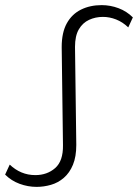

<svg xmlns="http://www.w3.org/2000/svg" viewBox="-46 -725 539 750"><path d="M97 5Q63 5 30.5 -7Q-2 -19 -26 -43L-8 -82Q13 -62 38 -51.5Q63 -41 92 -41Q138 -41 169.5 -68.5Q201 -96 200 -158L195 -541Q195 -598 215 -634Q235 -670 270.5 -687.5Q306 -705 351 -705Q385 -705 417 -693Q449 -681 473 -657L455 -618Q433 -639 407.5 -649Q382 -659 356 -659Q327 -659 302 -647.5Q277 -636 262 -610.5Q247 -585 247 -542L252 -159Q252 -113 239 -81.5Q226 -50 203.5 -30.5Q181 -11 153 -3Q125 5 97 5Z"/></svg>

Font: Montserrat Thin Light
Style: Regular
Weight: 300
Version: Version 9.000